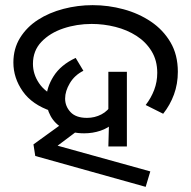

<svg xmlns="http://www.w3.org/2000/svg" viewBox="-20 -685 743 746"><path d="M546 -277Q567 -304 579 -335.5Q591 -367 591 -402Q591 -450 569 -486Q547 -522 510.5 -545.5Q474 -569 428.5 -580.5Q383 -592 336 -592Q278 -592 226 -574.5Q174 -557 141 -522.5Q108 -488 108 -437Q108 -397 131.5 -362Q155 -327 202 -307L180 -253Q105 -278 68.5 -330Q32 -382 32 -442Q32 -496 58 -538Q84 -580 127.5 -608Q171 -636 226.5 -650.5Q282 -665 340 -665Q401 -665 460 -649Q519 -633 566.5 -601Q614 -569 642.5 -520.5Q671 -472 671 -406Q671 -359 656 -318Q641 -277 614 -243ZM117 -79 110 -124 247 -223 293 -186 152 -80 182 -125 564 -19 546 41ZM307 -167Q259 -167 226 -185.5Q193 -204 176.5 -234.5Q160 -265 160 -299Q160 -344 188 -388.5Q216 -433 274 -460L304 -410Q270 -393 251.5 -362Q233 -331 233 -302Q233 -272 254 -249.5Q275 -227 318 -227Q348 -227 374 -240.5Q400 -254 416 -282L457 -261Q446 -229 423 -208Q400 -187 370 -177Q340 -167 307 -167ZM404 -226 401 -238V-406H473V-116H401Z"/></svg>

Font: oriya25
Style: Book
Weight: 400
Designer: Jelle Bosma - Monotype Design Team
Foundry: Monotype Imaging Inc.
Version: Version 2.003